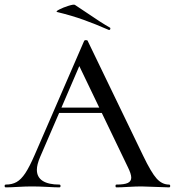

<svg xmlns="http://www.w3.org/2000/svg" viewBox="-25 -808 754 828"><path d="M704 0Q685 0 645 -2Q603 -4 585 -4Q562 -4 528 -2Q496 0 477 0Q473 0 473 -6Q473 -12 477 -12Q511 -12 526 -19Q541 -26 541 -42Q541 -58 526 -88L414 -321H230L148 -131Q134 -98 134 -76Q134 -44 159 -28Q184 -12 231 -12Q236 -12 236 -6Q236 0 231 0Q213 0 179 -2Q141 -4 113 -4Q86 -4 52 -2Q20 0 0 0Q-5 0 -5 -6Q-5 -12 0 -12Q27 -12 46.5 -23Q66 -34 84 -61Q102 -88 125 -141L338 -632Q340 -635 345 -635Q352 -635 353 -632L592 -137Q627 -64 650.5 -38Q674 -12 704 -12Q709 -12 709 -6Q709 0 704 0ZM403 -344 317 -523 240 -344ZM222 -756Q213 -758 230.5 -767Q248 -776 270.5 -783Q293 -790 298 -787Q314 -777 346 -755Q413 -709 449 -689Q451 -688 451 -685Q451 -682 449 -680Q447 -678 444 -679Q387 -704 335.5 -722.5Q284 -741 222 -756Z"/></svg>

Font: Cormorant SC Medium
Style: Regular
Weight: 500
Designer: Christian Thalmann (Catharsis Fonts)
Version: Version 3.000